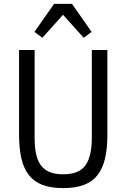

<svg xmlns="http://www.w3.org/2000/svg" viewBox="-20 -955 651 987"><path d="M158 -698V-246Q158 -199 165.5 -164Q173 -129 190 -105.5Q207 -82 235.5 -70.5Q264 -59 305 -59Q387 -59 419.5 -105.5Q452 -152 452 -246V-698H532V-262Q532 -192 520 -140.5Q508 -89 481.5 -55Q455 -21 411.5 -4.5Q368 12 305 12Q242 12 198.5 -4.5Q155 -21 128.5 -55Q102 -89 90 -140.5Q78 -192 78 -262V-698ZM350 -935 451 -791 410 -761 304 -879 198 -761 157 -791 258 -935Z"/></svg>

Font: IBM Plex Sans Cond
Style: Regular
Weight: 400
Width: 3
Designer: Mike Abbink, Paul van der Laan, Pieter van Rosmalen
Foundry: Bold Monday
Version: Version 1.3